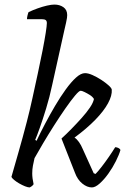

<svg xmlns="http://www.w3.org/2000/svg" viewBox="-20 -820 568 840"><path d="M110 0Q102 0 89.5 -5Q77 -10 64 -17.5Q51 -25 41.5 -33Q32 -41 30 -46Q34 -61 42 -88Q50 -115 59.5 -149Q69 -183 79 -218.5Q89 -254 97 -286Q110 -336 122 -391Q134 -446 145.5 -499Q157 -552 166 -598Q175 -644 180 -676Q185 -708 185 -719Q185 -729 179.5 -732.5Q174 -736 163 -736H98Q98 -743 100.5 -753Q103 -763 105 -767Q124 -776 145 -783.5Q166 -791 185.5 -795.5Q205 -800 218 -800Q241 -800 257.5 -788.5Q274 -777 274 -754Q274 -750 273 -741.5Q272 -733 269 -720.5Q266 -708 262 -690L208 -447Q197 -395 182 -346Q167 -297 154 -260.5Q141 -224 134 -208L140 -204Q156 -238 177 -278Q198 -318 221 -357Q244 -396 267.5 -428.5Q291 -461 312.5 -480.5Q334 -500 352 -500Q366 -500 385 -491.5Q404 -483 422.5 -471Q441 -459 454.5 -447Q468 -435 469 -428Q471 -402 452.5 -368Q434 -334 397 -296Q360 -258 306 -218Q316 -212 325.5 -198.5Q335 -185 342 -168L390 -62L398 -59Q408 -69 424 -89.5Q440 -110 456.5 -134Q473 -158 484 -176Q491 -176 498 -172.5Q505 -169 507 -164Q501 -143 487 -115Q473 -87 454.5 -61Q436 -35 416.5 -17.5Q397 0 382 0Q361 0 340 -17Q319 -34 308 -64L249 -214Q269 -232 292 -255.5Q315 -279 337 -303.5Q359 -328 373.5 -349.5Q388 -371 391 -387Q385 -397 373 -404.5Q361 -412 349.5 -417.5Q338 -423 333 -423Q326 -423 308 -401.5Q290 -380 266 -345.5Q242 -311 216.5 -271Q191 -231 168.5 -193Q146 -155 131 -128Q127 -111 124 -95Q121 -79 121 -61Q121 -51 122.5 -39Q124 -27 127 -14Q126 -12 122 -8Q118 -4 110 0Z"/></svg>

Font: Texturina 12pt Light
Style: Italic
Weight: 300
Italic angle: -11°
Designer: Guillermo Torres Carreño
Foundry: Omnibus-Type
Version: Version 1.002